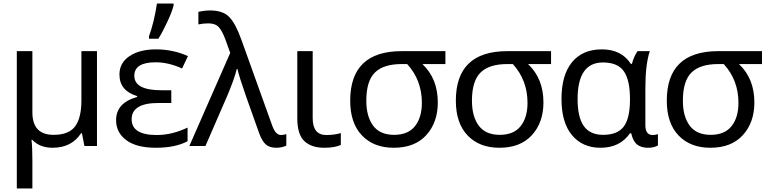

<svg xmlns="http://www.w3.org/2000/svg" viewBox="-20 -825 4340 1085"><path d="M528 -536V0H457L443 -72H438Q385 10 277 10Q205 10 162 -35H158Q163 5 163 84V240H75V-536H163V-190Q163 -63 283 -63Q369 -63 404.5 -111Q440 -159 440 -257V-536Z M822 -606V-620Q851 -700 867 -805H961V-794Q953 -761 927 -704.5Q901 -648 875 -606ZM948 -315V-243H875Q724 -243 724 -151Q724 -62 866 -62Q952 -62 1040 -104V-27Q971 10 861 10Q751 10 693.5 -33Q636 -76 636 -146Q636 -244 755 -277V-282Q655 -312 655 -404Q655 -470 712 -508Q769 -546 861 -546Q958 -546 1042 -508L1009 -438Q932 -473 860 -473Q739 -473 739 -397Q739 -315 892 -315Z M1050 0 1281 -526 1254 -601Q1236 -650 1216.5 -671.5Q1197 -693 1157 -693Q1129 -693 1101 -687V-758Q1137 -766 1167 -766Q1240 -766 1276 -728.5Q1312 -691 1345 -598L1518 -116Q1537 -62 1568 -62Q1580 -62 1598 -67V-2Q1572 10 1541 10Q1504 10 1482.5 -8.5Q1461 -27 1445 -71L1372 -276Q1331 -393 1322 -435H1318Q1303 -374 1263 -281L1141 0Z M1747 -536V-158Q1747 -62 1824 -62Q1869 -62 1906 -73V-6Q1872 10 1812 10Q1740 10 1700 -27.5Q1660 -65 1660 -157V-536Z M2454 -246Q2454 -133 2389 -61.5Q2324 10 2205 10Q2092 10 2025.5 -59.5Q1959 -129 1959 -256Q1959 -536 2250 -536H2497V-463H2367Q2454 -381 2454 -246ZM2050 -256Q2050 -167 2088.5 -115Q2127 -63 2207 -63Q2286 -63 2325 -112Q2364 -161 2364 -244Q2364 -372 2281 -463H2250Q2147 -463 2098.5 -415Q2050 -367 2050 -256Z M3051 -246Q3051 -133 2986 -61.5Q2921 10 2802 10Q2689 10 2622.5 -59.5Q2556 -129 2556 -256Q2556 -536 2847 -536H3094V-463H2964Q3051 -381 3051 -246ZM2647 -256Q2647 -167 2685.5 -115Q2724 -63 2804 -63Q2883 -63 2922 -112Q2961 -161 2961 -244Q2961 -372 2878 -463H2847Q2744 -463 2695.5 -415Q2647 -367 2647 -256Z M3373 10Q3272 10 3212.5 -61Q3153 -132 3153 -266Q3153 -401 3212.5 -473.5Q3272 -546 3381 -546Q3492 -546 3545 -464H3551Q3563 -509 3583 -536H3652Q3627 -461 3627 -326V-118Q3627 -62 3668 -62Q3683 -62 3698 -67V-3Q3676 10 3642 10Q3603 10 3580 -8.5Q3557 -27 3547 -72H3540Q3484 10 3373 10ZM3388 -63Q3470 -63 3505 -110Q3540 -157 3540 -261V-267Q3540 -372 3505.5 -422Q3471 -472 3387 -472Q3244 -472 3244 -265Q3244 -163 3279 -113Q3314 -63 3388 -63Z M4243 -246Q4243 -133 4178 -61.5Q4113 10 3994 10Q3881 10 3814.5 -59.5Q3748 -129 3748 -256Q3748 -536 4039 -536H4286V-463H4156Q4243 -381 4243 -246ZM3839 -256Q3839 -167 3877.5 -115Q3916 -63 3996 -63Q4075 -63 4114 -112Q4153 -161 4153 -244Q4153 -372 4070 -463H4039Q3936 -463 3887.5 -415Q3839 -367 3839 -256Z"/></svg>

Font: Advent Sans Logo
Style: Regular
Weight: 400
Designer: Types & Symbols
Foundry: Types & Symbols
Version: Version 1.002